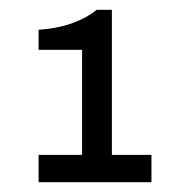

<svg xmlns="http://www.w3.org/2000/svg" viewBox="-20 -813 386 393"><path d="M59 -440V-496H148V-711H59V-752Q133 -757 178 -793H209V-496H290V-440Z"/></svg>

Font: Archivo
Style: Regular
Weight: 400
Designer: Hector Gatti
Foundry: Omnibus-Type
Version: Version 2.001